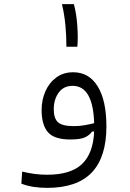

<svg xmlns="http://www.w3.org/2000/svg" viewBox="-20 -683 626 926"><path d="M206.5 223.1Q174.8 223.1 142.1 218.3Q109.4 213.4 83 202.6L86.9 144.5Q119.6 152.3 147.9 156Q176.3 159.7 208 159.7Q321.3 159.7 375.5 108.2Q429.7 56.6 434.1 -48.8L423.8 -48.3Q412.6 -31.7 390.6 -21Q368.7 -10.3 318.4 -10.3Q241.7 -10.3 211.2 -45.4Q180.7 -80.6 180.7 -152.8Q180.7 -201.2 199 -242.7Q217.3 -284.2 251.5 -309.3Q285.6 -334.5 333 -334.5Q409.2 -334.5 451.2 -266.4Q493.2 -198.2 493.2 -72.8Q493.2 74.2 422.9 148.7Q352.5 223.1 206.5 223.1ZM434.1 -88.9Q428.7 -269 330.1 -269Q286.6 -269 262.9 -236.1Q239.3 -203.1 239.3 -156.2Q239.3 -111.8 259.8 -93.3Q280.3 -74.7 336.4 -74.7Q362.8 -74.7 386.7 -78.9Q410.6 -83 434.1 -88.9ZM300.3 -457.5Q300.3 -509.8 295.4 -561.8Q290.5 -613.8 278.8 -663.1H336.4Q349.1 -615.2 353 -557.1Q356.9 -499 353 -457.5Z"/></svg>

Font: Cascadia Code NF Light
Style: Regular
Weight: 300
Monospace: yes
Designer: Aaron Bell
Foundry: Saja Typeworks
Version: Version 2404.023; ttfautohint (v1.8.4)